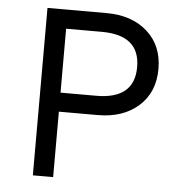

<svg xmlns="http://www.w3.org/2000/svg" viewBox="-49 -707 709 754"><g transform="rotate(5 305.0 -330.0)"><path d="M341 -660Q441 -660 502 -605.5Q563 -551 563 -459Q563 -367 502 -312.5Q441 -258 341 -258H188V0H108V-660ZM329 -333Q479 -333 479 -459Q479 -585 329 -585H188V-333Z"/></g></svg>

Font: Elaine Sans
Style: Regular
Weight: 400
Designer: Wei Huang
Foundry: Wei Huang
Version: Version 2.001;December 24, 2019;FontCreator 12.0.0.2547 64-b